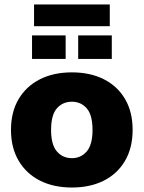

<svg xmlns="http://www.w3.org/2000/svg" viewBox="-20 -826 642 857"><path d="M301 11Q219 11 158 -20Q97 -51 63 -109Q29 -167 29 -246Q29 -326 63 -383.5Q97 -441 158 -472Q219 -503 301 -503Q383 -503 444 -472Q505 -441 538.5 -383.5Q572 -326 572 -246Q572 -167 538.5 -109Q505 -51 444 -20Q383 11 301 11ZM301 -120Q341 -120 367 -150Q393 -180 393 -246Q393 -313 367 -342.5Q341 -372 301 -372Q260 -372 234 -342.5Q208 -313 208 -246Q208 -180 234 -150Q260 -120 301 -120ZM132 -709V-806H470V-709ZM123 -563V-668H273V-563ZM329 -563V-668H479V-563Z"/></svg>

Font: Nunito Sans 12pt Black
Style: Regular
Weight: 900
Designer: Vernon Adams
Foundry: Vernon Adams
Version: Version 3.101;gftools[0.9.27]